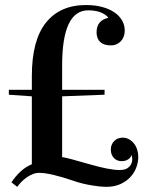

<svg xmlns="http://www.w3.org/2000/svg" viewBox="-20 -727 585 762"><path d="M15.1 -351.1V-370.6H106.4V-425.3Q106.4 -567.4 162.4 -637.2Q218.3 -707 321.3 -707Q357.4 -707 386 -699.2Q414.6 -691.4 434.3 -677.7Q454.1 -664.1 464.6 -645.5Q475.1 -627 475.1 -605.5Q475.1 -593.3 471.2 -582.5Q467.3 -571.8 460.2 -564Q453.1 -556.2 442.9 -551.5Q432.6 -546.9 419.9 -546.9Q392.1 -546.9 377.7 -560.3Q363.3 -573.7 363.3 -598.6Q363.3 -645.5 409.2 -656.2V-658.2Q383.3 -686 330.1 -686Q226.6 -686 226.6 -467.3V-370.6H395V-351.1L226.6 -344.7V-103.5Q237.8 -102.1 263.9 -95.2Q290 -88.4 331.5 -76.2Q413.6 -52.2 455.1 -52.2Q480.5 -52.2 492.7 -64.9Q504.9 -77.6 504.9 -94.7Q504.9 -102.1 502.4 -110.8L501 -109.9Q498 -100.1 487.5 -93.8Q477.1 -87.4 462.9 -87.4Q443.8 -87.4 431.9 -100.1Q419.9 -112.8 419.9 -133.3Q419.9 -153.8 433.1 -167.2Q446.3 -180.7 466.8 -180.7Q480.5 -180.7 491.9 -174.3Q503.4 -168 511.7 -157.5Q520 -147 524.4 -133.1Q528.8 -119.1 528.8 -104Q528.8 -84 521.2 -63Q513.7 -42 498 -24.9Q482.4 -7.8 458.3 3.4Q434.1 14.6 400.9 14.6Q391.1 14.6 376.5 13.2Q361.8 11.7 344.5 8.8Q327.1 5.9 308.6 1.5Q290 -2.9 273.4 -8.8Q179.7 -41 135.3 -41Q122.6 -41 110.4 -36.1Q98.1 -31.2 86.7 -23.4Q75.2 -15.6 65.4 -5.6Q55.7 4.4 48.3 14.6L25.4 -3.4Q61 -56.6 106.4 -75.2V-344.7Z"/></svg>

Font: Vidaloka
Style: Regular
Weight: 400
Designer: Cyreal (www.cyreal.org)
Foundry: Cyreal (www.cyreal.org)
Version: Version 1.011